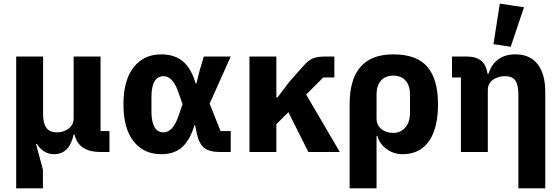

<svg xmlns="http://www.w3.org/2000/svg" viewBox="-20 -836 3082 1056"><path d="M216 200H69V-525H217V-206Q217 -108 291 -108Q331 -108 358 -129Q385 -150 385 -185V-525H533V-115H582V0H532Q412 0 390 -96H385Q362 12 277 12Q219 12 183 -44H178L216 96Z M1249 -115V0H1190Q1131 0 1102.5 -23Q1074 -46 1062 -104L1053 -148H1050Q1025 -66 982 -27Q939 12 867 12Q770 12 714.5 -59Q659 -130 659 -262Q659 -394 714.5 -465.5Q770 -537 867 -537Q940 -537 986 -498.5Q1032 -460 1056 -377H1060L1078 -448L1101 -525H1249L1133 -266L1193 -115ZM880 -108Q931 -108 962 -199L984 -263L962 -326Q931 -417 880 -417Q813 -417 813 -302V-223Q813 -108 880 -108Z M1676 0 1566 -219 1500 -153V0H1352V-525H1500V-300H1506L1573 -388L1652 -477Q1677 -505 1701.5 -515Q1726 -525 1767 -525H1819V-410H1758L1664 -316L1849 0Z M1903 200V-263Q1903 -537 2143 -537Q2272 -537 2330.5 -468.5Q2389 -400 2389 -263Q2389 -130 2339 -59Q2289 12 2194 12Q2145 12 2106 -16.5Q2067 -45 2056 -88H2051V200ZM2235 -217V-316Q2235 -365 2211 -392.5Q2187 -420 2143 -420Q2099 -420 2075 -392.5Q2051 -365 2051 -316V-185Q2051 -148 2077 -126.5Q2103 -105 2143 -105Q2183 -105 2209 -134.5Q2235 -164 2235 -217Z M2862 -796 2789 -579 2694 -593 2729 -816ZM2663 0H2515V-410H2466V-525H2548Q2649 -525 2661 -431H2667Q2702 -537 2815 -537Q2895 -537 2937 -483Q2979 -429 2979 -329V200H2831V-317Q2831 -369 2814.5 -393Q2798 -417 2758 -417Q2719 -417 2691 -397Q2663 -377 2663 -340Z"/></svg>

Font: Aneliza
Style: Bold
Weight: 700
Designer: Mike Abbink, Paul van der Laan, Pieter van Rosmalen
Foundry: Bold Monday
Version: Version 3.0